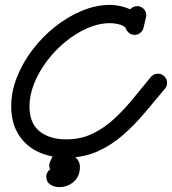

<svg xmlns="http://www.w3.org/2000/svg" viewBox="-20 -610 706 788"><path d="M551 -584Q567 -580 575 -567Q583 -554 579 -538Q574 -518 569 -496Q569 -496 569 -496Q569 -496 569 -496Q565 -481 552 -472.5Q539 -464 524 -468Q509 -472 500.5 -485Q492 -498 496 -513Q499 -524 501.5 -534.5Q504 -545 506 -556Q510 -571 523 -579Q536 -587 551 -584ZM532 -467Q517 -467 506 -478Q495 -489 495 -504Q495 -507 497 -500Q499 -493 497 -495Q486 -506 467 -510.5Q448 -515 433 -515Q386 -515 339 -494.5Q292 -474 249 -439Q206 -404 173 -360Q140 -316 120.5 -268Q101 -220 101 -174Q101 -104 142.5 -71Q184 -38 252 -38Q312 -38 361 -62Q410 -86 451 -124.5Q492 -163 528.5 -208Q565 -253 599 -294Q599 -294 599 -294Q599 -294 599 -294Q609 -306 624.5 -307.5Q640 -309 652 -299Q664 -289 665.5 -273.5Q667 -258 657 -246Q616 -197 574 -147Q532 -97 484.5 -55.5Q437 -14 380 11.5Q323 37 252 37Q186 37 135 12.5Q84 -12 55 -59.5Q26 -107 26 -174Q26 -233 49 -292Q72 -351 112.5 -404.5Q153 -458 205 -499.5Q257 -541 315.5 -565.5Q374 -590 433 -590Q451 -590 474 -585Q497 -580 519 -569.5Q541 -559 555.5 -543Q570 -527 570 -504Q570 -489 559 -478Q548 -467 532 -467ZM268 -34Q282 -27 287.5 -12.5Q293 2 286 16Q278 33 270 50.5Q262 68 254 85Q247 99 232.5 99.5Q218 100 205 92Q193 83 187 70Q181 57 191 44Q212 20 247 20Q271 20 289.5 35.5Q308 51 308 76Q308 113 283 135.5Q258 158 222 158Q212 158 201 154.5Q190 151 182 144Q182 144 182 144Q182 144 182 144Q171 134 170 118.5Q169 103 179 91Q189 80 204.5 79Q220 78 232 88Q234 90 227 86.5Q220 83 222 83Q233 83 233 76Q233 75 233.5 78Q234 81 234 83Q236 86 239 90Q242 94 246 95Q246 95 246 95Q245 95 247 95Q246 95 247 94Q248 94 248 94Q238 106 224 106.5Q210 107 200 100Q189 93 184 80.5Q179 68 186 53Q194 36 202 18.5Q210 1 218 -16Q225 -30 239.5 -35.5Q254 -41 268 -34Z"/></svg>

Font: FRB American Cursive Guidelines Extrabold
Style: Bold Italic
Weight: 800
Italic angle: -25°
Version: Version 2.0;Modular Font Editor K font №1